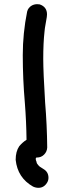

<svg xmlns="http://www.w3.org/2000/svg" viewBox="-20 -735 317 919"><path d="M107 -66Q106 -153 99 -242Q89 -357 89 -471Q89 -576 110 -680Q115 -699 133 -709Q145 -715 158 -715L170 -714Q205 -702 205 -666Q205 -660 204 -653.5Q203 -647 195 -601L193 -583Q187 -529 187 -453Q187 -391 196 -244Q205 -137 206 -29Q205 -9 191 5Q177 19 157 19H154Q151 21 151 26Q151 31 155 40Q155 47 163.5 56Q172 65 174 65L188 74Q212 88 212 116Q212 129 205 140Q190 164 164 164Q151 164 138 158Q64 116 55 30Q55 -10 72 -35Q88 -54 107 -66Z"/></svg>

Font: Bad Comic
Style: Regular
Weight: 400
Designer: GGBotNet
Foundry: f0n7
Version: 0.9